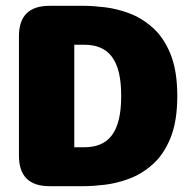

<svg xmlns="http://www.w3.org/2000/svg" viewBox="-20 -639 659 659"><path d="M268.5 -619Q298 -619 339 -614.2Q380 -609.5 423.2 -593.5Q466.5 -577.5 504.2 -544Q542 -510.5 565.2 -453.5Q588.5 -396.5 588.5 -309.5Q588.5 -222.5 565.2 -165.5Q542 -108.5 504.2 -75Q466.5 -41.5 423.2 -25.5Q380 -9.5 339 -4.8Q298 0 268.5 0H149.5Q45 0 45 -105V-514.5Q45 -619 149.5 -619ZM268.5 -133.5Q300.5 -133.5 324.2 -143.5Q348 -153.5 364 -174.8Q380 -196 388 -229.5Q396 -263 396 -309.5Q396 -356.5 388 -389.8Q380 -423 364 -444.2Q348 -465.5 324.2 -475.5Q300.5 -485.5 268.5 -485.5H235V-133.5Z"/></svg>

Font: Sono Monospace ExtraBold
Style: Regular
Weight: 800
Version: Version 2.112